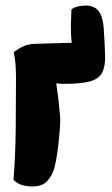

<svg xmlns="http://www.w3.org/2000/svg" viewBox="-20 -680 405 696"><path d="M98 -4Q79 -4 61 -9Q43 -14 29 -28Q36 -121 37 -212Q38 -303 38 -396Q38 -419 36.5 -443Q35 -467 30 -491Q47 -504 64.5 -512Q82 -520 104 -521Q138 -522 172 -523Q206 -524 240 -525Q237 -552 237 -577Q237 -584 237 -590L239 -646Q243 -649 250 -652.5Q257 -656 270.5 -658Q284 -660 290 -660Q305 -660 318 -655Q351 -642 356 -578Q360 -517 361 -477.5Q362 -438 349.5 -415.5Q337 -393 304.5 -384.5Q272 -376 210 -376Q203 -376 197 -376.5Q191 -377 184 -378L193 -310L198 -254Q199 -241 197 -213.5Q195 -186 191.5 -155.5Q188 -125 183 -98Q178 -71 173 -59Q162 -32 145 -18Q128 -4 98 -4Z"/></svg>

Font: Chela One Cyrilic
Style: Regular
Weight: 400
Designer: Miguel Hernandez
Foundry: LatinoType
Version: Version 1.001